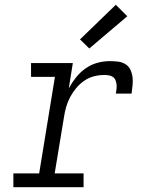

<svg xmlns="http://www.w3.org/2000/svg" viewBox="-20 -784 640 804"><path d="M36 0V-58H144L210 -462H110V-520H285L268 -414Q281 -438 298.5 -460Q316 -482 339 -498Q362 -514 388 -521Q414 -528 440 -528Q457 -528 474 -526Q491 -524 505 -515.5Q519 -507 526 -492Q533 -477 535 -460.5Q537 -444 535 -426.5Q533 -409 531 -392H465Q467 -402 468 -411.5Q469 -421 468 -430.5Q467 -440 463.5 -448.5Q460 -457 452.5 -462Q445 -467 435.5 -468.5Q426 -470 417 -470Q395 -470 373.5 -464.5Q352 -459 333 -446Q314 -433 299 -415Q284 -397 273.5 -377Q263 -357 257 -336Q251 -315 248 -294L209 -58H330V0ZM354 -581 315 -619 465 -764 513 -716Z"/></svg>

Font: Iosevka Etoile Light Oblique
Style: Regular
Weight: 300
Italic angle: -9°
Designer: Belleve Invis
Foundry: Belleve Invis
Version: Version 15.5.2; ttfautohint (v1.8.4)